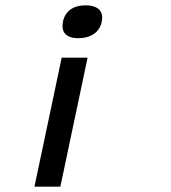

<svg xmlns="http://www.w3.org/2000/svg" viewBox="-20 -529 640 719"><path d="M361 -447V-449C369 -486 348 -509 300 -509C253 -509 224 -486 216 -449V-447C208 -409 227 -386 273 -386C321 -386 353 -409 361 -447ZM109 170H206L308 -313H211Z"/></svg>

Font: LT Wave Mono Medium
Style: Italic
Weight: 500
Designer: Daniel Lyons
Version: Version 2.5 (Glyphs App)